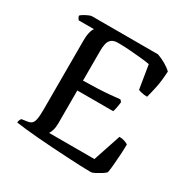

<svg xmlns="http://www.w3.org/2000/svg" viewBox="-159 -851 983 997"><g transform="rotate(30 333.0 -352.0)"><path d="M511 0Q488 0 451 -1.5Q414 -3 369 -5.5Q324 -8 277.5 -11Q231 -14 187.5 -17.5Q144 -21 109 -25Q74 -29 53 -32Q53 -40 56 -47Q59 -54 63 -58L90 -62Q110 -64 120 -72Q130 -80 134 -100Q138 -120 138 -158V-572Q138 -599 141.5 -615.5Q145 -632 149.5 -641Q154 -650 156 -651H64Q61 -655 57.5 -660.5Q54 -666 53 -673Q58 -679 70 -686Q82 -693 94.5 -698.5Q107 -704 113 -704H509Q535 -695 559 -681Q583 -667 598 -652Q595 -593 585.5 -549.5Q576 -506 570 -485Q552 -485 537.5 -488.5Q523 -492 516 -495L493 -636Q473 -640 442 -643Q411 -646 374.5 -649Q338 -652 300 -652Q274 -652 261 -641Q248 -630 244 -611.5Q240 -593 240 -573V-391Q286 -392 324.5 -393.5Q363 -395 396.5 -398Q430 -401 457 -404L467 -393Q465 -373 461.5 -356Q458 -339 455 -332H240V-134Q240 -111 234.5 -93Q229 -75 223 -68H495L550 -233Q568 -233 583 -227.5Q598 -222 603 -218Q603 -191 601 -159.5Q599 -128 596.5 -97.5Q594 -67 590 -44Q582 -35 566.5 -25.5Q551 -16 536 -8Q521 0 511 0Z"/></g></svg>

Font: Texturina 12pt
Style: Regular
Weight: 400
Designer: Guillermo Torres Carreño
Foundry: Omnibus-Type
Version: Version 1.002